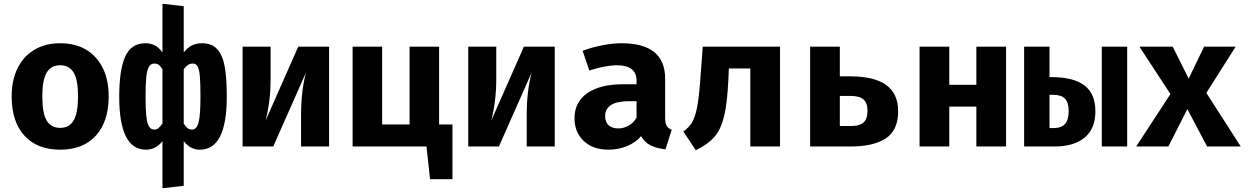

<svg xmlns="http://www.w3.org/2000/svg" viewBox="-20 -779 6640 1021"><path d="M558 -267Q558 -133 490 -58Q422 17 300 17Q178 17 110 -57.5Q42 -132 42 -266Q42 -351 72.5 -414.5Q103 -478 161.5 -513.5Q220 -549 300 -549Q421 -549 489.5 -472.5Q558 -396 558 -267ZM205 -266Q205 -178 228 -138.5Q251 -99 300 -99Q349 -99 372 -139Q395 -179 395 -267Q395 -353 372 -392.5Q349 -432 300 -432Q251 -432 228 -392.5Q205 -353 205 -266Z M957 -746V-500Q977 -526 1000.5 -537.5Q1024 -549 1054 -549Q1108 -549 1136.5 -516Q1165 -483 1175.5 -422Q1186 -361 1186 -265Q1186 17 1043 17Q991 17 957 -29V209L844 222V-28Q808 17 756 17Q614 17 614 -265Q614 -406 645.5 -477.5Q677 -549 754 -549Q782 -549 803.5 -537.5Q825 -526 844 -501V-759ZM754 -265Q754 -199 758 -161.5Q762 -124 772 -107Q782 -90 801 -90Q813 -90 821.5 -97Q830 -104 844 -121V-411Q833 -428 824 -434.5Q815 -441 801 -441Q782 -441 772 -424Q762 -407 758 -370Q754 -333 754 -265ZM957 -411V-121Q969 -104 978.5 -97Q988 -90 1001 -90Q1026 -90 1036 -128Q1046 -166 1046 -265Q1046 -333 1043 -370.5Q1040 -408 1031.5 -424.5Q1023 -441 1006 -441Q991 -441 980 -434Q969 -427 957 -411Z M1730 0H1581V-169Q1581 -294 1607 -393L1433 0H1270V-531H1419V-360Q1419 -239 1392 -137L1566 -531H1730Z M2386 -117V174H2267L2248 0H1855V-531H2012V-117H2158V-531H2315V-117Z M2930 0H2781V-169Q2781 -294 2807 -393L2633 0H2470V-531H2619V-360Q2619 -239 2592 -137L2766 -531H2930Z M3552 -89 3519 15Q3471 10 3439 -6.5Q3407 -23 3389 -55Q3359 -20 3313 -1.5Q3267 17 3215 17Q3133 17 3084 -29.5Q3035 -76 3035 -150Q3035 -236 3103 -283.5Q3171 -331 3294 -331H3365V-350Q3365 -432 3260 -432Q3233 -432 3192.5 -424.5Q3152 -417 3114 -404L3078 -509Q3129 -528 3184.5 -538.5Q3240 -549 3285 -549Q3517 -549 3517 -361V-153Q3517 -124 3525 -110Q3533 -96 3552 -89ZM3365 -154V-241H3326Q3198 -241 3198 -161Q3198 -130 3216.5 -113Q3235 -96 3269 -96Q3296 -96 3323.5 -111.5Q3351 -127 3365 -154Z M4128 0H3970V-415H3856L3853 -350Q3847 -227 3830 -158.5Q3813 -90 3779 -51Q3745 -12 3680 20L3614 -80Q3642 -100 3658 -124.5Q3674 -149 3685 -199Q3696 -249 3703 -344L3717 -531H4128Z M4446 -373H4501Q4629 -373 4692.5 -327Q4756 -281 4756 -188Q4756 -85 4689.5 -42.5Q4623 0 4505 0H4288V-531H4446ZM4446 -269V-109H4508Q4551 -109 4572 -127.5Q4593 -146 4593 -191Q4593 -232 4571.5 -250.5Q4550 -269 4503 -269Z M5172 -212H5028V0H4870V-531H5028V-328H5172V-531H5330V0H5172Z M5561 -369H5570Q5689 -369 5747 -324.5Q5805 -280 5805 -187Q5805 -95 5748 -47.5Q5691 0 5587 0H5426V-531H5561ZM5974 0H5839V-531H5974ZM5561 -275V-98H5584Q5623 -98 5643 -119.5Q5663 -141 5663 -189Q5663 -234 5643 -254.5Q5623 -275 5579 -275Z M6022 0 6204 -279 6039 -531H6216L6301 -361L6383 -531H6551L6395 -285L6578 0H6399L6294 -199L6193 0Z"/></svg>

Font: Fira Mono
Style: Bold
Weight: 700
Monospace: yes
Designer: Carrois Corporate & Edenspiekermann AG
Foundry: Carrois Corporate GbR & Edenspiekermann AG
Version: Version 3.206